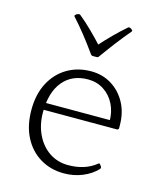

<svg xmlns="http://www.w3.org/2000/svg" viewBox="-112 -824 762 912"><g transform="rotate(15 268.5 -368.0)"><path d="M424 -736Q430 -732 425 -726Q397 -693 368.5 -656Q340 -619 307 -573Q304 -567 296 -567H278Q271 -567 267 -573Q234 -619 205 -655.5Q176 -692 146 -725Q141 -730 147 -734Q149 -737 152 -738.5Q155 -740 158 -741Q165 -744 170 -740Q201 -715 233 -683.5Q265 -652 298 -616H279Q311 -652 342.5 -683.5Q374 -715 403 -740Q408 -745 415 -742Q417 -741 419.5 -739.5Q422 -738 424 -736ZM288 7Q223 7 171.5 -24Q120 -55 91 -111.5Q62 -168 62 -245Q62 -322 91.5 -378Q121 -434 172.5 -464.5Q224 -495 290 -495Q346 -495 390.5 -467.5Q435 -440 461 -392Q487 -344 487 -280Q487 -277 487 -273.5Q487 -270 487 -267Q485 -260 478 -260H104V-294H452L434 -274Q434 -277 434.5 -280.5Q435 -284 435 -287Q435 -335 416 -372.5Q397 -410 363 -432Q329 -454 286 -454Q207 -454 162.5 -400Q118 -346 118 -248Q118 -187 141.5 -138.5Q165 -90 205.5 -63Q246 -36 298 -36Q381 -36 435 -80Q441 -85 444 -79L451 -70Q454 -64 450 -58Q422 -28 379.5 -10.5Q337 7 288 7Z"/></g></svg>

Font: Hahmlet ExtraLight
Style: Regular
Weight: 250
Designer: Minjoo Ham & Mark Frömberg
Foundry: hypertype
Version: Version 1.002